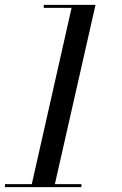

<svg xmlns="http://www.w3.org/2000/svg" viewBox="-46 -770 500 790"><path d="M82 0 248.5 -737.5H134V-750H347L177 0ZM-25.5 0V-12.5H289V0Z"/></svg>

Font: Bodoni Moda 18pt
Style: Italic
Weight: 400
Italic angle: -13°
Designer: Owen Earl
Foundry: indestructible type
Version: Version 2.005